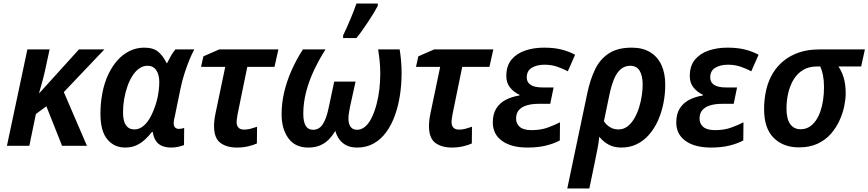

<svg xmlns="http://www.w3.org/2000/svg" viewBox="-20 -820 4885 1080"><path d="M19 0 134 -542H259L232 -417Q225 -386 216 -354Q207 -322 200 -298H203L424 -542H567L339 -302L469 0H329L241 -222L182 -179L145 0Z M684 10Q622 10 583.5 -36.5Q545 -83 545 -179Q545 -241 556 -297.5Q567 -354 588.5 -400Q610 -446 640 -480Q670 -514 708.5 -533Q747 -552 792 -552Q844 -552 872 -527Q900 -502 917 -465H920Q928 -482 941 -505Q954 -528 967 -542H1073Q1061 -521 1046.5 -486Q1032 -451 1018 -408Q1004 -365 995 -320L963 -164Q960 -154 958.5 -144.5Q957 -135 957 -127Q957 -111 965 -103Q973 -95 986 -95Q993 -95 1001.5 -96.5Q1010 -98 1016 -101L1015 -4Q1005 0 985.5 5Q966 10 943 10Q914 10 892 1Q870 -8 857 -27.5Q844 -47 839 -78H835Q817 -55 795.5 -35Q774 -15 747 -2.5Q720 10 684 10ZM736 -92Q764 -92 787.5 -112Q811 -132 829 -167Q847 -202 860 -246Q868 -274 872 -304Q876 -334 876 -358Q876 -400 859 -425Q842 -450 810 -450Q785 -450 764 -435.5Q743 -421 726 -395Q709 -369 697 -335Q685 -301 678.5 -263.5Q672 -226 672 -188Q672 -139 688.5 -115.5Q705 -92 736 -92Z M1313 10Q1255 10 1219.5 -16.5Q1184 -43 1184 -111Q1184 -125 1186 -143.5Q1188 -162 1192 -181L1247 -444H1111L1124 -503L1213 -542H1546L1524 -444H1371L1317 -180Q1315 -167 1313 -155Q1311 -143 1311 -133Q1311 -113 1321.5 -102Q1332 -91 1353 -91Q1371 -91 1388.5 -95.5Q1406 -100 1426 -107L1425 -13Q1406 -4 1376 3Q1346 10 1313 10Z M1714 10Q1640 10 1602 -42.5Q1564 -95 1564 -177Q1564 -241 1579 -303.5Q1594 -366 1621 -426.5Q1648 -487 1684 -542H1811Q1777 -489 1748 -428.5Q1719 -368 1702.5 -305Q1686 -242 1686 -181Q1686 -135 1699.5 -112.5Q1713 -90 1741 -90Q1776 -90 1796.5 -122.5Q1817 -155 1829 -215L1860 -361H1980L1949 -220Q1947 -207 1944.5 -195Q1942 -183 1941 -172.5Q1940 -162 1940 -153Q1940 -124 1952 -107Q1964 -90 1988 -90Q2014 -90 2035 -108.5Q2056 -127 2071.5 -159.5Q2087 -192 2098 -233Q2109 -274 2114 -318.5Q2119 -363 2119 -405Q2119 -443 2115.5 -477Q2112 -511 2107 -542H2228Q2233 -514 2236 -478Q2239 -442 2239 -409Q2239 -347 2230 -286.5Q2221 -226 2202 -172.5Q2183 -119 2153.5 -78Q2124 -37 2083 -13.5Q2042 10 1989 10Q1954 10 1929.5 -2Q1905 -14 1889.5 -35Q1874 -56 1866 -84Q1849 -55 1828 -34Q1807 -13 1779 -1.5Q1751 10 1714 10ZM1910 -621Q1919 -639 1929 -661.5Q1939 -684 1949.5 -708.5Q1960 -733 1969 -756.5Q1978 -780 1985 -800H2105V-787Q2096 -770 2082.5 -747.5Q2069 -725 2053 -701Q2037 -677 2020 -652.5Q2003 -628 1985 -606H1910Z M2522 10Q2464 10 2428.5 -16.5Q2393 -43 2393 -111Q2393 -125 2395 -143.5Q2397 -162 2401 -181L2456 -444H2320L2333 -503L2422 -542H2755L2733 -444H2580L2526 -180Q2524 -167 2522 -155Q2520 -143 2520 -133Q2520 -113 2530.5 -102Q2541 -91 2562 -91Q2580 -91 2597.5 -95.5Q2615 -100 2635 -107L2634 -13Q2615 -4 2585 3Q2555 10 2522 10Z M2947 10Q2856 10 2804 -27.5Q2752 -65 2752 -131Q2752 -178 2771 -209Q2790 -240 2824 -258Q2858 -276 2902 -283V-287Q2872 -300 2850 -326.5Q2828 -353 2828 -392Q2828 -450 2857.5 -485Q2887 -520 2935 -536Q2983 -552 3039 -552Q3096 -552 3138 -541.5Q3180 -531 3215 -512L3174 -419Q3146 -434 3113.5 -445Q3081 -456 3043 -456Q3000 -456 2971.5 -439Q2943 -422 2943 -384Q2943 -357 2965 -342.5Q2987 -328 3033 -328H3094L3075 -236H3009Q2972 -236 2943.5 -227.5Q2915 -219 2899 -201Q2883 -183 2883 -153Q2883 -124 2904 -106Q2925 -88 2970 -88Q3021 -88 3060 -102Q3099 -116 3130 -132L3129 -30Q3098 -13 3052.5 -1.5Q3007 10 2947 10Z M3284 -298Q3300 -373 3327.5 -430Q3355 -487 3404.5 -519.5Q3454 -552 3534 -552Q3595 -552 3637 -526.5Q3679 -501 3700.5 -454.5Q3722 -408 3722 -344Q3722 -290 3711.5 -238Q3701 -186 3681 -141.5Q3661 -97 3631 -62.5Q3601 -28 3562 -9Q3523 10 3475 10Q3433 10 3402.5 -7Q3372 -24 3351 -51Q3347 -13 3339.5 23.5Q3332 60 3324 101L3295 240H3171ZM3459 -92Q3487 -92 3509 -108.5Q3531 -125 3547.5 -153Q3564 -181 3574.5 -214.5Q3585 -248 3590 -282Q3595 -316 3595 -344Q3595 -394 3578 -422Q3561 -450 3525 -450Q3495 -450 3472.5 -431.5Q3450 -413 3434.5 -376.5Q3419 -340 3408 -287L3377 -138Q3391 -117 3411.5 -104.5Q3432 -92 3459 -92Z M3979 10Q3888 10 3836 -27.5Q3784 -65 3784 -131Q3784 -178 3803 -209Q3822 -240 3856 -258Q3890 -276 3934 -283V-287Q3904 -300 3882 -326.5Q3860 -353 3860 -392Q3860 -450 3889.5 -485Q3919 -520 3967 -536Q4015 -552 4071 -552Q4128 -552 4170 -541.5Q4212 -531 4247 -512L4206 -419Q4178 -434 4145.5 -445Q4113 -456 4075 -456Q4032 -456 4003.5 -439Q3975 -422 3975 -384Q3975 -357 3997 -342.5Q4019 -328 4065 -328H4126L4107 -236H4041Q4004 -236 3975.5 -227.5Q3947 -219 3931 -201Q3915 -183 3915 -153Q3915 -124 3936 -106Q3957 -88 4002 -88Q4053 -88 4092 -102Q4131 -116 4162 -132L4161 -30Q4130 -13 4084.5 -1.5Q4039 10 3979 10Z M4474 9Q4386 9 4332 -44.5Q4278 -98 4278 -206Q4278 -263 4290 -314.5Q4302 -366 4327 -407.5Q4352 -449 4389.5 -479Q4427 -509 4476.5 -525.5Q4526 -542 4589 -542H4845L4824 -446H4696Q4713 -423 4725 -385.5Q4737 -348 4737 -293Q4737 -263 4729 -223.5Q4721 -184 4702.5 -143Q4684 -102 4654 -67.5Q4624 -33 4579.5 -12Q4535 9 4474 9ZM4483 -93Q4510 -93 4531 -105.5Q4552 -118 4568 -140.5Q4584 -163 4594.5 -193Q4605 -223 4610 -258Q4615 -293 4615 -330Q4615 -367 4609.5 -395.5Q4604 -424 4594 -446H4574Q4530 -446 4497.5 -426.5Q4465 -407 4444.5 -373.5Q4424 -340 4414 -297.5Q4404 -255 4404 -209Q4404 -151 4425 -122Q4446 -93 4483 -93Z"/></svg>

Font: Noto Sans Display SemiBold
Style: Italic
Weight: 600
Italic angle: -12°
Designer: Monotype Design Team
Foundry: Monotype Imaging Inc.
Version: Version 2.003